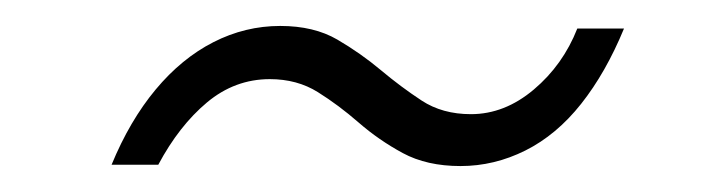

<svg xmlns="http://www.w3.org/2000/svg" viewBox="-20 -397 540 148"><path d="M335 -269Q309 -269 290.5 -279Q272 -289 256.5 -302.5Q241 -316 225 -326Q209 -336 188 -336Q161 -336 139.5 -318Q118 -300 102 -270H66Q80 -304 100 -328Q120 -352 144.5 -364.5Q169 -377 196 -377Q222 -377 240 -366.5Q258 -356 273.5 -343Q289 -330 305 -319.5Q321 -309 343 -309Q369 -309 391.5 -328Q414 -347 425 -375H461Q447 -341 428 -317Q409 -293 385 -281Q361 -269 335 -269Z"/></svg>

Font: DM Sans 24pt ExtraLight
Style: Italic
Weight: 250
Italic angle: -10°
Designer: Colophon Foundry, Jonny Pinhorn
Foundry: Colophon Foundry
Version: Version 4.004;gftools[0.9.30]